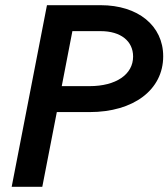

<svg xmlns="http://www.w3.org/2000/svg" viewBox="-20 -720 649 740"><path d="M25 0H143L199 -288H325C495 -288 609 -374 609 -503C609 -621 512 -700 368 -700H161ZM325 -388H218L259 -600H368C445 -600 493 -562 493 -502C493 -433 427 -388 325 -388Z"/></svg>

Font: Uncut Sans Semibold Italic
Style: Regular
Weight: 600
Italic angle: -11°
Designer: Kasper Nordkvist
Foundry: UNCUT.wtf
Version: Version 1.304;Glyphs 3.2 (3246)